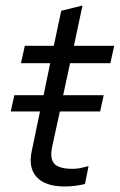

<svg xmlns="http://www.w3.org/2000/svg" viewBox="-20 -667 434 696"><path d="M215 9Q145 9 113.5 -24.5Q82 -58 95 -119L125 -263H19L32 -322H138L162 -438H56L70 -501H175L202 -628L279 -647L248 -501H394L380 -438H234L209 -322H356L343 -263H197L169 -135Q160 -92 177 -73.5Q194 -55 243 -55Q257 -55 270 -57.5Q283 -60 301 -65L288 0Q272 4 252.5 6.5Q233 9 215 9Z"/></svg>

Font: Red Hat Display VF
Style: Italic
Weight: 300
Italic angle: -12°
Designer: Pentagram, MCKL
Foundry: Pentagram, MCKL
Version: Version 1.010